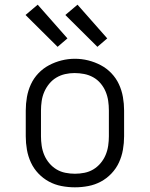

<svg xmlns="http://www.w3.org/2000/svg" viewBox="-20 -792 640 820"><path d="M300 8Q271 8 242.5 2.5Q214 -3 189 -16.5Q164 -30 144 -51Q124 -72 112 -98Q100 -124 95 -152.5Q90 -181 90 -210V-320Q90 -349 95 -377.5Q100 -406 112 -432Q124 -458 144 -479Q164 -500 189.5 -513.5Q215 -527 243 -534Q271 -541 300 -541Q329 -541 357 -534Q385 -527 410.5 -513.5Q436 -500 456 -479Q476 -458 488 -432Q500 -406 505 -377.5Q510 -349 510 -320V-210Q510 -181 505 -152.5Q500 -124 488 -98Q476 -72 456 -51Q436 -30 411 -16.5Q386 -3 357.5 2.5Q329 8 300 8ZM300 -50Q320 -50 340.5 -54Q361 -58 378.5 -68.5Q396 -79 409.5 -95Q423 -111 431 -130Q439 -149 442 -169.5Q445 -190 445 -210V-320Q445 -341 442 -361.5Q439 -382 431 -401Q423 -420 409.5 -436Q396 -452 378 -462Q360 -472 339.5 -476Q319 -480 298 -480Q278 -480 258 -475.5Q238 -471 220.5 -460.5Q203 -450 190 -434Q177 -418 169 -399.5Q161 -381 158 -360.5Q155 -340 155 -320V-210Q155 -190 158 -169.5Q161 -149 169 -130Q177 -111 190.5 -95Q204 -79 221.5 -68.5Q239 -58 259.5 -54Q280 -50 300 -50ZM396 -592 259 -728 311 -772 438 -628ZM226 -592 89 -728 141 -772 268 -628Z"/></svg>

Font: Iosevka Curly Slab LtEx
Style: Regular
Weight: 300
Width: 7
Monospace: yes
Designer: Belleve Invis
Foundry: Belleve Invis
Version: Version 11.1.0; ttfautohint (v1.8.3)